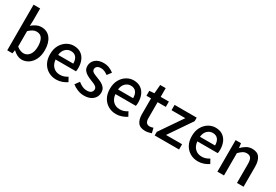

<svg xmlns="http://www.w3.org/2000/svg" viewBox="58 -1844 4181 2905"><g transform="rotate(30 2148.0 -391.5)"><path d="M343 14Q306 14 266.5 -4.5Q227 -23 192 -57H188L178 0H87V-797H202V-586L198 -492Q234 -524 276.5 -544Q319 -564 362 -564Q466 -564 523 -488Q580 -412 580 -284Q580 -190 546.5 -123Q513 -56 459 -21Q405 14 343 14ZM321 -83Q381 -83 421 -134.5Q461 -186 461 -282Q461 -368 431 -418Q401 -468 332 -468Q300 -468 268 -451Q236 -434 202 -401V-132Q234 -105 265 -94Q296 -83 321 -83Z M946 14Q871 14 810 -20.5Q749 -55 713 -119.5Q677 -184 677 -275Q677 -365 713 -429.5Q749 -494 806.5 -529Q864 -564 928 -564Q1001 -564 1051 -531.5Q1101 -499 1127 -440.5Q1153 -382 1153 -304Q1153 -287 1151 -271.5Q1149 -256 1147 -245H790Q797 -166 843 -121.5Q889 -77 960 -77Q997 -77 1029 -88Q1061 -99 1091 -118L1131 -45Q1094 -20 1046.5 -3Q999 14 946 14ZM789 -325H1053Q1053 -396 1021.5 -434.5Q990 -473 930 -473Q878 -473 837.5 -435Q797 -397 789 -325Z M1431 14Q1374 14 1319 -8Q1264 -30 1224 -63L1279 -138Q1315 -109 1352.5 -91.5Q1390 -74 1434 -74Q1483 -74 1506.5 -95.5Q1530 -117 1530 -148Q1530 -173 1512.5 -190Q1495 -207 1467 -219.5Q1439 -232 1409 -243Q1373 -257 1337.5 -276.5Q1302 -296 1278.5 -326.5Q1255 -357 1255 -403Q1255 -472 1307.5 -518Q1360 -564 1451 -564Q1506 -564 1551.5 -544.5Q1597 -525 1629 -499L1576 -428Q1547 -449 1517 -462.5Q1487 -476 1454 -476Q1408 -476 1386 -456.5Q1364 -437 1364 -408Q1364 -385 1380 -370Q1396 -355 1422.5 -344Q1449 -333 1479 -321Q1517 -307 1554 -288Q1591 -269 1615.5 -238Q1640 -207 1640 -155Q1640 -109 1616 -70.5Q1592 -32 1545.5 -9Q1499 14 1431 14Z M1992 14Q1917 14 1856 -20.5Q1795 -55 1759 -119.5Q1723 -184 1723 -275Q1723 -365 1759 -429.5Q1795 -494 1852.5 -529Q1910 -564 1974 -564Q2047 -564 2097 -531.5Q2147 -499 2173 -440.5Q2199 -382 2199 -304Q2199 -287 2197 -271.5Q2195 -256 2193 -245H1836Q1843 -166 1889 -121.5Q1935 -77 2006 -77Q2043 -77 2075 -88Q2107 -99 2137 -118L2177 -45Q2140 -20 2092.5 -3Q2045 14 1992 14ZM1835 -325H2099Q2099 -396 2067.5 -434.5Q2036 -473 1976 -473Q1924 -473 1883.5 -435Q1843 -397 1835 -325Z M2502 14Q2410 14 2372.5 -39.5Q2335 -93 2335 -180V-458H2255V-544L2341 -551L2354 -703H2450V-551H2593V-458H2450V-179Q2450 -130 2469 -104.5Q2488 -79 2531 -79Q2545 -79 2561 -83.5Q2577 -88 2589 -92L2610 -7Q2588 0 2560 7Q2532 14 2502 14Z M2663 0V-62L2934 -458H2693V-551H3079V-489L2808 -92H3089V0Z M3423 14Q3348 14 3287 -20.5Q3226 -55 3190 -119.5Q3154 -184 3154 -275Q3154 -365 3190 -429.5Q3226 -494 3283.5 -529Q3341 -564 3405 -564Q3478 -564 3528 -531.5Q3578 -499 3604 -440.5Q3630 -382 3630 -304Q3630 -287 3628 -271.5Q3626 -256 3624 -245H3267Q3274 -166 3320 -121.5Q3366 -77 3437 -77Q3474 -77 3506 -88Q3538 -99 3568 -118L3608 -45Q3571 -20 3523.5 -3Q3476 14 3423 14ZM3266 -325H3530Q3530 -396 3498.5 -434.5Q3467 -473 3407 -473Q3355 -473 3314.5 -435Q3274 -397 3266 -325Z M3759 0V-551H3853L3863 -474H3865Q3903 -512 3947 -538Q3991 -564 4047 -564Q4135 -564 4175.5 -507.5Q4216 -451 4216 -346V0H4101V-332Q4101 -403 4079 -433.5Q4057 -464 4008 -464Q3970 -464 3940.5 -445.5Q3911 -427 3874 -390V0Z"/></g></svg>

Font: Source Han Sans TC Medium
Style: Regular
Weight: 500
Designer: Ryoko NISHIZUKA Ë•øÂ°öÊ∂ºÂ≠ê (kana, bopomofo & ideographs); Paul D. Hunt (Latin, Greek & Cyrillic); Sandoll Communicatio
Foundry: Adobe
Version: Version 2.004;hotconv 1.0.118;makeotfexe 2.5.65603